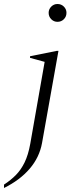

<svg xmlns="http://www.w3.org/2000/svg" viewBox="-87 -714 395 959"><path d="M200 -605Q182 -605 169 -618Q156 -631 156 -650Q156 -668 169 -681Q182 -694 200 -694Q219 -694 232 -681Q245 -668 245 -650Q245 -631 232 -618Q219 -605 200 -605ZM-67 225V208Q-33 186 -7.5 160Q18 134 36 97Q54 60 64 5L136 -405L63 -425V-433L197 -460H205L123 0Q110 72 61 129Q12 186 -67 225Z"/></svg>

Font: Spectral Light
Style: Italic
Weight: 300
Italic angle: -10°
Designer: Jean-Baptiste Levee
Foundry: Production Type
Version: Version 2.001